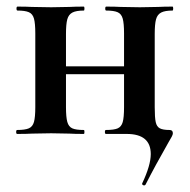

<svg xmlns="http://www.w3.org/2000/svg" viewBox="-20 -406 575 582"><path d="M417 156Q414 156 412 154Q410 152 411 150Q437 95 437 61Q437 0 364 0H301Q298 0 298 -6Q298 -12 301 -12Q326 -12 337 -17Q348 -22 352 -36Q356 -50 356 -81V-305Q356 -335 352 -349.5Q348 -364 336.5 -369Q325 -374 302 -374Q299 -374 299 -380Q299 -386 302 -386Q330 -386 345 -385L404 -384L460 -385Q476 -386 503 -386Q505 -386 505 -380Q505 -374 503 -374Q480 -374 468.5 -368Q457 -362 453 -347.5Q449 -333 449 -303V-81Q449 -50 452 -36Q455 -22 464.5 -17Q474 -12 494 -12Q504 -12 504 -2Q504 2 500.5 8.5Q497 15 491 25Q451 95 421 154Q419 156 417 156ZM32 -12Q56 -12 67.5 -17Q79 -22 83 -36.5Q87 -51 87 -81V-305Q87 -335 83 -349.5Q79 -364 67.5 -369Q56 -374 33 -374Q30 -374 30 -380Q30 -386 33 -386Q61 -386 76 -385L135 -384L191 -385Q207 -386 234 -386Q236 -386 236 -380Q236 -374 234 -374Q211 -374 199.5 -368Q188 -362 184 -347.5Q180 -333 180 -303V-81Q180 -51 184 -36.5Q188 -22 199 -17Q210 -12 234 -12Q236 -12 236 -6Q236 0 234 0Q206 0 191 -1L135 -2L77 -1Q61 0 32 0Q29 0 29 -6Q29 -12 32 -12ZM132 -205H401V-181H132Z"/></svg>

Font: Cormorant Infant
Style: Bold
Weight: 700
Designer: Christian Thalmann (Catharsis Fonts)
Foundry: Catharsis Fonts
Version: Version 4.000